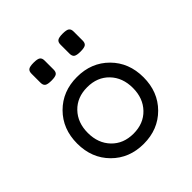

<svg xmlns="http://www.w3.org/2000/svg" viewBox="-179 -807 959 959"><g transform="rotate(-45 300.0 -328.0)"><path d="M131.8 -395.3Q65.4 -328.6 65.4 -225.6Q65.4 -122.6 131.8 -55.9Q198.2 10.7 299.8 10.7Q401.4 10.7 467.8 -55.9Q534.2 -122.6 534.2 -225.6Q534.2 -328.6 467.8 -395.3Q401.4 -461.9 299.8 -461.9Q198.2 -461.9 131.8 -395.3ZM415 -344Q459 -298.3 459 -225.6Q459 -152.8 415 -107.2Q371.1 -61.5 299.8 -61.5Q228.5 -61.5 184.6 -107.2Q140.6 -152.8 140.6 -225.6Q140.6 -298.3 184.6 -344Q228.5 -389.6 299.8 -389.6Q371.1 -389.6 415 -344ZM243.7 -633.8Q243.7 -651.4 233.9 -658.4Q224.1 -665.5 197.3 -665.5Q170.4 -665.5 160.6 -658.4Q150.9 -651.4 150.9 -633.8V-570.3Q150.9 -552.7 160.6 -545.7Q170.4 -538.6 197.3 -538.6Q224.1 -538.6 233.9 -545.7Q243.7 -552.7 243.7 -570.3ZM448.7 -633.8Q448.7 -651.4 439 -658.4Q429.2 -665.5 402.3 -665.5Q375.5 -665.5 365.7 -658.4Q356 -651.4 356 -633.8V-570.3Q356 -552.7 365.7 -545.7Q375.5 -538.6 402.3 -538.6Q429.2 -538.6 439 -545.7Q448.7 -552.7 448.7 -570.3Z"/></g></svg>

Font: Courier Prime Code
Style: Regular
Weight: 400
Designer: Alan Dague-Greene
Foundry: Quote-Unquote Apps
Version: Version 3.18